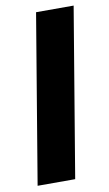

<svg xmlns="http://www.w3.org/2000/svg" viewBox="-82 -742 446 785"><g transform="rotate(-10 141.0 -350.0)"><path d="M9 0 126 -700H282L165 0Z"/></g></svg>

Font: Figtree ExtraBold
Style: Italic
Weight: 800
Italic angle: -9.5°
Foundry: Erik Kennedy
Version: Version 2.001;gftools[0.9.30]